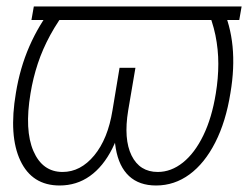

<svg xmlns="http://www.w3.org/2000/svg" viewBox="-20 -566 770 596"><path d="M730 -545.9 722.7 -503.9H77.6L85 -545.9ZM145 -545.9H194.8Q160.2 -501.5 136.2 -457.5Q112.3 -413.6 97.4 -368.7Q82.5 -323.7 74.7 -275.9Q55.7 -162.1 83.7 -97.2Q111.8 -32.2 174.3 -32.2Q230 -32.2 272.5 -83.5Q314.9 -134.8 329.1 -223.1L351.1 -355.5H389.6L370.6 -242.2Q356.9 -161.1 328.6 -105Q300.3 -48.8 259 -19.5Q217.8 9.8 165 9.8Q79.6 9.8 43.2 -67.4Q6.8 -144.5 29.3 -277.3Q42 -355.5 71.3 -422.4Q100.6 -489.3 145 -545.9ZM619.6 -545.9H668.9Q695.3 -489.3 701.9 -422.1Q708.5 -355 695.3 -277.3Q681.2 -188.5 648.2 -123.8Q615.2 -59.1 568.4 -24.7Q521.5 9.8 464.4 9.8Q412.1 9.8 380.6 -19.5Q349.1 -48.8 339.4 -105.2Q329.6 -161.6 342.3 -242.2L361.8 -355.5H400.4L377.9 -223.1Q363.3 -134.3 388.4 -83.3Q413.6 -32.2 469.7 -32.2Q511.2 -32.2 547.9 -61.5Q584.5 -90.8 611.1 -145.5Q637.7 -200.2 649.9 -275.9Q657.7 -323.2 657.7 -367.9Q657.7 -412.6 648.7 -456.8Q639.6 -501 619.6 -545.9Z"/></svg>

Font: Inter 17pt ExtraLight
Style: Italic
Weight: 250
Italic angle: -9.3988°
Version: Version 4.001;git-66647c0bb